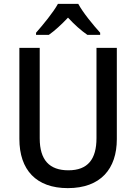

<svg xmlns="http://www.w3.org/2000/svg" viewBox="-20 -961 703 991"><path d="M384 -941H279C255 -897 202 -833 166 -792V-781H232C262 -802 297 -834 331 -870C364 -834 399 -803 431 -781H497V-792C461 -832 408 -896 384 -941ZM583 -243V-714H478V-248C478 -140 434 -82 333 -82C235 -82 185 -135 185 -247V-714H80V-244C80 -84 167 10 330 10C500 10 583 -90 583 -243Z"/></svg>

Font: Noto Sans Arabic UI SmCn Md
Style: Regular
Weight: 500
Width: 4
Designer: Monotype Design Team, Nadine Chahine and Nizar Qandah
Foundry: Monotype Imaging Inc.
Version: Version 2.010